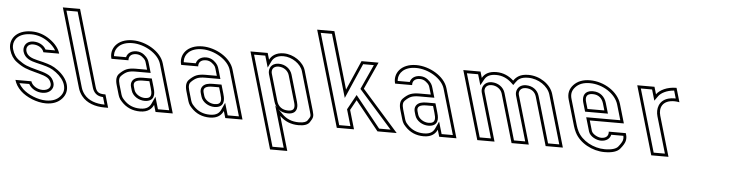

<svg xmlns="http://www.w3.org/2000/svg" viewBox="-146 -905 5102 1333"><g transform="rotate(5 2404.5 -238.5)"><path d="M153.6 -84C118.7 -84 80.7 -106.5 71.8 -137H-39.4C-31.4 -109.7 -16.1 -85.2 6.4 -63.5C48.1 -23.5 121.6 7 183.9 7C232.3 7 269.5 -7.5 295.6 -36.5C321.7 -65.5 329.1 -99.3 317.8 -138C307.8 -172.1 280.8 -205.7 246.2 -231C210.2 -257.3 187.5 -264.3 140.9 -277L99.2 -287C62.7 -295.8 29.3 -308 19.4 -342C12.4 -366.1 24.8 -393 62 -393C96.3 -393 128.6 -374.7 137.3 -345H247.3C236.9 -380.3 211.8 -412 172 -440C132.1 -468 89.3 -482 43.5 -482C-65.8 -482 -113.2 -410.8 -92.8 -341C-82.7 -306.3 -65.4 -279.8 -40.8 -261.5C7.8 -225.1 34.5 -217.7 92.8 -202L118.6 -195C144.7 -188.3 164.6 -180.8 178.3 -172.5C192 -164.2 201.4 -151.3 206.4 -134C214.1 -108 194.1 -84 153.6 -84ZM153.6 -64C163.7 -64 173.1 -65.3 181.8 -67.7C215 -77.3 235.1 -107.3 225.6 -139.6C219.4 -160.8 207 -178.5 188.7 -189.6C172.4 -199.5 150.6 -207.5 123.7 -214.3L98 -221.3C39.3 -237.2 17.8 -242.7 -28.9 -277.5C-49.5 -292.9 -64.4 -315.2 -73.6 -346.6C-76.2 -355.4 -77.4 -364.1 -77.4 -372.5C-77.5 -417.5 -41.7 -462 43.5 -462C85.1 -462 123.6 -449.5 160.5 -423.6C187 -405 206.2 -384.2 217.1 -365H150.6C132.6 -397.8 97.5 -413 62 -413C54.3 -413 47 -412.1 40.2 -410.2C3.7 -400.1 -8.1 -364.7 0.2 -336.4C13.7 -290.2 58.4 -276.2 94.6 -267.6L135.9 -257.6C183.8 -244.6 200.4 -239.7 234.4 -214.8C266.4 -191.5 290.3 -160.7 298.6 -132.4C308.2 -99.6 302.4 -74 280.7 -49.9C259.1 -25.8 228.3 -13 183.9 -13C127.5 -13 57.7 -42.1 20.3 -77.9C7.5 -90.2 -2.5 -103.5 -9.8 -117H58.6C77.4 -83 116.3 -64 153.6 -64Z M364.8 -667H244.8L405.3 -118C410.8 -99.3 419.9 -81.8 432.6 -65.5C468.8 -18.8 530.1 0 592.3 0H618.6L592 -91H583.2C542.3 -91 528.9 -105.7 519.8 -137ZM349.8 -647 500.6 -131.4C510.9 -96.3 533.3 -72.8 577 -71.1L591.9 -20C532.5 -20.2 479.2 -38.1 448.4 -77.8C437.1 -92.3 429.3 -107.5 424.5 -123.6L271.5 -647Z M935 -48 949.1 0H1069.1L969.4 -341C945.6 -422.2 840.5 -482 748.2 -482C640.8 -482 591.8 -409.5 611.9 -341H730.6C728 -364.3 741.8 -388 780.6 -388C796.5 -388 810.3 -383.3 822.2 -374C846.4 -355 847.5 -347.5 853.2 -328L865.2 -287H785.2C760.2 -287 739.6 -283.8 723.6 -277.5C707.5 -271.2 691 -259.3 673.9 -242C656.9 -224.7 653.6 -198.3 663.9 -163L679.7 -109C685.2 -90.3 689.5 -70.7 710.7 -50C744.9 -12.7 788.3 6 840.8 6C897.5 6 922.8 -21.2 935 -48ZM843 -209H888L901.4 -163C911.2 -129.4 920.7 -90 866.5 -90C833.3 -90 798.9 -111.9 790.6 -140L783.6 -164C774.6 -194.9 795.3 -209 843 -209ZM916.8 -56.3C907.1 -35.1 889.8 -14 840.8 -14C793.3 -14 756 -30.2 725.4 -63.5L725.1 -63.9L724.7 -64.3C707.3 -81.3 704.6 -95 698.9 -114.6L683.1 -168.6C673.7 -200.9 678.3 -217.9 688.2 -228C703.9 -244 718.4 -254 730.9 -258.9C743.7 -263.9 761.8 -267 785.2 -267H891.8L872.4 -333.6C866.8 -352.6 860.8 -369.1 834.6 -389.7C819.2 -401.8 800.5 -408 780.6 -408C743.2 -408 718.7 -388.2 711.9 -361H628.1C627.6 -365.4 627.5 -367.5 627.5 -371C627.3 -416 664.4 -462 748.2 -462C833.9 -462 929.9 -404.7 950.2 -335.4L1042.4 -20H964.1L939.2 -105.1ZM843 -229C827.1 -229 813.4 -227.7 801.2 -224.1C771.4 -215.5 755.2 -190.1 764.4 -158.4L771.4 -134.4C782.9 -95.2 826 -70 866.5 -70C875.5 -70 883.7 -70.9 891.2 -73C944.7 -87.7 927.4 -145.4 920.6 -168.6L902.9 -229Z M1421 -48 1435.1 0H1555.1L1455.4 -341C1431.6 -422.2 1326.5 -482 1234.2 -482C1126.8 -482 1077.8 -409.5 1097.9 -341H1216.6C1214 -364.3 1227.8 -388 1266.6 -388C1282.5 -388 1296.3 -383.3 1308.2 -374C1332.4 -355 1333.5 -347.5 1339.2 -328L1351.2 -287H1271.2C1246.2 -287 1225.6 -283.8 1209.6 -277.5C1193.5 -271.2 1177 -259.3 1159.9 -242C1142.9 -224.7 1139.6 -198.3 1149.9 -163L1165.7 -109C1171.2 -90.3 1175.5 -70.7 1196.7 -50C1230.9 -12.7 1274.3 6 1326.8 6C1383.5 6 1408.8 -21.2 1421 -48ZM1329 -209H1374L1387.4 -163C1397.2 -129.4 1406.7 -90 1352.5 -90C1319.3 -90 1284.9 -111.9 1276.6 -140L1269.6 -164C1260.6 -194.9 1281.3 -209 1329 -209ZM1402.8 -56.3C1393.1 -35.1 1375.8 -14 1326.8 -14C1279.3 -14 1242 -30.2 1211.4 -63.5L1211.1 -63.9L1210.7 -64.3C1193.3 -81.3 1190.6 -95 1184.9 -114.6L1169.1 -168.6C1159.7 -200.9 1164.3 -217.9 1174.2 -228C1189.9 -244 1204.4 -254 1216.9 -258.9C1229.7 -263.9 1247.8 -267 1271.2 -267H1377.8L1358.4 -333.6C1352.8 -352.6 1346.8 -369.1 1320.6 -389.7C1305.2 -401.8 1286.5 -408 1266.6 -408C1229.2 -408 1204.7 -388.2 1197.9 -361H1114.1C1113.6 -365.4 1113.5 -367.5 1113.5 -371C1113.3 -416 1150.4 -462 1234.2 -462C1319.9 -462 1415.9 -404.7 1436.2 -335.4L1528.4 -20H1450.1L1425.2 -105.1ZM1329 -229C1313.1 -229 1299.4 -227.7 1287.2 -224.1C1257.4 -215.5 1241.2 -190.1 1250.4 -158.4L1257.4 -134.4C1268.9 -95.2 1312 -70 1352.5 -70C1361.5 -70 1369.7 -70.9 1377.2 -73C1430.7 -87.7 1413.4 -145.4 1406.6 -168.6L1388.9 -229Z M1702.6 -430 1689.1 -476H1569.1L1763.8 190H1883.8L1814.2 -48C1849.6 -12.7 1893.5 5 1946 5C1985.2 5 2010.8 -4.3 2022.8 -23C2043.2 -54.6 2047.3 -63.2 2035.7 -103L1955.6 -377C1938.3 -436 1868.3 -483 1800.8 -483C1744.7 -483 1715.2 -455.9 1702.6 -430ZM1773.6 -388C1808.8 -388 1838.9 -365.5 1847.8 -335L1902.2 -149C1910.4 -121 1912.3 -90 1865.7 -90C1822 -90 1795.2 -113.1 1784.7 -149L1730.3 -335C1722.8 -360.8 1733.5 -388 1773.6 -388ZM1720.5 -421.2C1730.1 -440.7 1751.9 -463 1800.8 -463C1860.3 -463 1922.2 -419.9 1936.4 -371.4L2016.5 -97.4C2027.1 -61 2025.8 -64.5 2006 -33.8C1999.8 -24.2 1983 -15 1946 -15C1898.2 -15 1860 -30.5 1828.4 -62.1L1773.1 -117.4L1857.1 170H1778.8L1595.8 -456H1674.1L1697.9 -374.8ZM1773.6 -408C1765 -408 1757 -407 1749.7 -404.9C1711.8 -394 1703 -357.4 1711.1 -329.4L1765.5 -143.4C1778.2 -100 1813.6 -70 1865.7 -70C1874.5 -70 1882.5 -70.9 1889.8 -73C1935.5 -85.7 1928 -132.2 1921.4 -154.6L1867 -340.6C1855.4 -380.3 1817.2 -408 1773.6 -408Z M2212.2 0H2332.2L2293.6 -132L2332.8 -203L2495.9 0H2629.7L2375.8 -287L2461.8 -476H2343L2253.2 -270L2137.2 -667H2017.2ZM2227.2 -20 2043.9 -647H2122.2L2249.5 -211.4L2356.1 -456H2430.7L2352.2 -283.5L2585.3 -20H2505.5L2329.7 -238.8L2272 -134.4L2305.5 -20Z M2912 -48 2926.1 0H3046.1L2946.4 -341C2922.6 -422.2 2817.5 -482 2725.2 -482C2617.8 -482 2568.8 -409.5 2588.9 -341H2707.6C2705 -364.3 2718.8 -388 2757.6 -388C2773.5 -388 2787.3 -383.3 2799.2 -374C2823.4 -355 2824.5 -347.5 2830.2 -328L2842.2 -287H2762.2C2737.2 -287 2716.6 -283.8 2700.6 -277.5C2684.5 -271.2 2668 -259.3 2650.9 -242C2633.9 -224.7 2630.6 -198.3 2640.9 -163L2656.7 -109C2662.2 -90.3 2666.5 -70.7 2687.7 -50C2721.9 -12.7 2765.3 6 2817.8 6C2874.5 6 2899.8 -21.2 2912 -48ZM2820 -209H2865L2878.4 -163C2888.2 -129.4 2897.7 -90 2843.5 -90C2810.3 -90 2775.9 -111.9 2767.6 -140L2760.6 -164C2751.6 -194.9 2772.3 -209 2820 -209ZM2893.8 -56.3C2884.1 -35.1 2866.8 -14 2817.8 -14C2770.3 -14 2733 -30.2 2702.4 -63.5L2702.1 -63.9L2701.7 -64.3C2684.3 -81.3 2681.6 -95 2675.9 -114.6L2660.1 -168.6C2650.7 -200.9 2655.3 -217.9 2665.2 -228C2680.9 -244 2695.4 -254 2707.9 -258.9C2720.7 -263.9 2738.8 -267 2762.2 -267H2868.8L2849.4 -333.6C2843.8 -352.6 2837.8 -369.1 2811.6 -389.7C2796.2 -401.8 2777.5 -408 2757.6 -408C2720.2 -408 2695.7 -388.2 2688.9 -361H2605.1C2604.6 -365.4 2604.5 -367.5 2604.5 -371C2604.3 -416 2641.4 -462 2725.2 -462C2810.9 -462 2906.9 -404.7 2927.2 -335.4L3019.4 -20H2941.1L2916.2 -105.1ZM2820 -229C2804.1 -229 2790.4 -227.7 2778.2 -224.1C2748.4 -215.5 2732.2 -190.1 2741.4 -158.4L2748.4 -134.4C2759.9 -95.2 2803 -70 2843.5 -70C2852.5 -70 2860.7 -70.9 2868.2 -73C2921.7 -87.7 2904.4 -145.4 2897.6 -168.6L2879.9 -229Z M3283.1 -482C3235.6 -482 3202.9 -465.7 3184.9 -433L3172.4 -476H3052.4L3191.5 0H3311.5L3213 -337C3206 -361 3219.4 -389 3256.6 -389C3291.7 -389 3322.8 -367.5 3331.8 -337L3430.3 0H3550.3L3451.8 -337C3444.7 -361 3458.1 -389 3495.3 -389C3533.2 -389 3559.7 -369.5 3569.3 -337L3667.8 0H3787.8L3681.4 -364C3661.5 -431.9 3584.9 -482 3506.9 -482C3447.2 -482 3421.8 -459 3403.7 -433C3371.5 -463 3330.9 -482 3283.1 -482ZM3283.1 -462C3325.3 -462 3360.9 -445.5 3390.1 -418.4L3406.9 -402.7L3420.1 -421.6C3435.7 -444 3453.4 -462 3506.9 -462C3577.3 -462 3645.4 -415.8 3662.2 -358.4L3761.1 -20H3682.8L3588.5 -342.6C3576.4 -383.8 3540.8 -409 3495.3 -409C3487.6 -409 3480.3 -408.1 3473.6 -406.2C3437 -395.9 3424.1 -360.2 3432.6 -331.4L3523.6 -20H3445.3L3351 -342.6C3339.2 -382.9 3299.4 -409 3256.6 -409C3248.8 -409 3241.6 -408.1 3234.8 -406.2C3198.3 -395.9 3185.4 -360.2 3193.8 -331.4L3284.8 -20H3206.5L3079.1 -456H3157.4L3179.3 -381.1L3202.5 -423.4C3216.2 -448.4 3240.2 -462 3283.1 -462Z M4046.9 -91C4022.4 -91 3984.5 -111.7 3978.3 -133L3957.6 -204H4195.1L4156.5 -336C4131.8 -420.6 4033.3 -482 3936.3 -482C3887.1 -482 3849.1 -467.5 3822.1 -438.5C3795.2 -409.5 3787.5 -375.3 3799 -336L3851.9 -155C3856 -141 3861.6 -126.8 3868.7 -112.5C3904.2 -41 3993.2 6 4077.7 6C4131 6 4167 -5.2 4185.4 -27.5C4203.9 -49.8 4214.9 -68.3 4218.6 -83C4222.2 -97.7 4221.9 -112.3 4217.6 -127L4214.4 -138H4095.6C4098.3 -114.3 4086.7 -91 4046.9 -91ZM3962.5 -388C4005 -388 4028.7 -362.8 4038.5 -329L4052.3 -282H3934.8L3921 -329C3911.3 -362.2 3917.9 -388 3962.5 -388ZM4046.9 -71C4085.1 -71 4109.1 -91.4 4114.6 -118H4199.3C4201.8 -107.1 4201.7 -98.1 4199.2 -87.8C4196.8 -78.3 4187.6 -61.5 4170 -40.2C4157.8 -25.5 4129.2 -14 4077.7 -14C3999.8 -14 3917.9 -58.4 3886.6 -121.4C3880 -134.8 3874.8 -147.8 3871.1 -160.6L3818.2 -341.6C3808.4 -375 3814.5 -400.8 3836.8 -424.9C3859.3 -449.1 3891 -462 3936.3 -462C4026.1 -462 4115.8 -404 4137.3 -330.4L4168.4 -224H3930.9L3959.1 -127.4C3969.3 -92.5 4015.5 -71 4046.9 -71ZM3962.5 -408C3953.1 -408 3944.5 -407 3936.6 -404.9C3895.1 -393.4 3893.1 -353.2 3901.8 -323.4L3919.8 -262H4079L4057.7 -334.6C4046.1 -374.5 4015 -408 3962.5 -408Z M4566.6 -384 4538 -482C4471.2 -482 4421.4 -455.4 4399.7 -425L4384.7 -476H4264.7L4403.9 0H4523.9L4442.3 -279C4426.6 -332.7 4447.5 -388 4531.7 -388C4543.2 -388 4555.7 -386.3 4566.6 -384ZM4538.8 -407.8C4536 -408 4534.1 -408 4531.7 -408C4515.2 -408 4500.4 -406.1 4487.2 -402.3C4422.6 -383.9 4408.4 -323.9 4423.1 -273.4L4497.2 -20H4418.9L4291.4 -456H4369.8L4392 -379.9L4415.9 -413.4C4431.4 -435 4469.6 -457.8 4523.1 -461.5Z"/></g></svg>

Font: Din Kursivschrift
Style: BreitLeftGho
Weight: 400
Version: Version 1.089